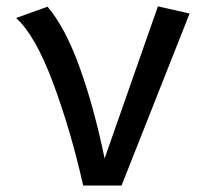

<svg xmlns="http://www.w3.org/2000/svg" viewBox="-20 -573 655 593"><path d="M236.9 0Q198.5 -170.8 143.6 -317.7Q88.7 -464.6 29.7 -517.4L126.7 -552.3Q181 -489.2 225.6 -365.9Q270.3 -242.6 303.1 -83.6L467.7 -553.3L565.6 -531.3L355.4 0Z"/></svg>

Font: Fira Code Fixed Retina
Style: Regular
Weight: 450
Monospace: yes
Designer: Carrois Corporate, Edenspiekermann AG, Nikita Prokopov
Foundry: Carrois Corporate, Edenspiekermann AG, Nikita Prokopov
Version: Version 5.002